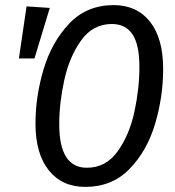

<svg xmlns="http://www.w3.org/2000/svg" viewBox="-20 -720 685 752"><path d="M619 -450Q619 -341 587.5 -235Q556 -129 487.5 -58.5Q419 12 314 12Q223 12 171 -53Q119 -118 119 -236Q119 -343 151 -449.5Q183 -556 251.5 -628Q320 -700 425 -700Q516 -700 567.5 -635Q619 -570 619 -450ZM212 -233Q212 -63 320 -63Q395 -63 441 -127.5Q487 -192 506.5 -282.5Q526 -373 526 -458Q526 -545 499 -585.5Q472 -626 418 -626Q344 -626 298 -562Q252 -498 232 -407.5Q212 -317 212 -233ZM84 -695 175 -689 115 -491H54Z"/></svg>

Font: Fira Sans Extra Condensed
Style: Italic
Weight: 400
Width: 3
Italic angle: -8°
Designer: Carrois Corporate & Edenspiekermann AG
Foundry: Carrois Corporate GbR & Edenspiekermann AG
Version: Version 4.203